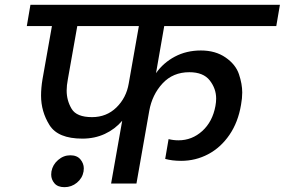

<svg xmlns="http://www.w3.org/2000/svg" viewBox="-20 -760 1179 795"><path d="M660 -652 626 -457Q656 -500 704 -525.5Q752 -551 812 -551Q872 -551 914 -522Q956 -493 969.5 -452.5Q983 -412 983 -377Q983 -353 978 -326Q966 -254 930 -201.5Q894 -149 842 -121.5Q790 -94 730 -94Q693 -94 664 -102L678 -184Q698 -179 719 -179Q775 -179 817.5 -217.5Q860 -256 872 -321Q875 -337 875 -352Q875 -393 848.5 -427Q822 -461 764 -461Q696 -461 653 -414.5Q610 -368 598 -301L545 0H440L486 -260Q456 -225 414 -205.5Q372 -186 321 -186Q220 -186 185 -242Q150 -298 150 -364Q150 -396 156 -432L195 -652H91L106 -740H1139L1124 -652ZM555 -652H300L261 -432Q256 -406 256 -385Q256 -344 276.5 -309.5Q297 -275 361 -275Q421 -275 462 -315Q503 -355 513 -414ZM326 -50Q321 -22 298.5 -3.5Q276 15 247 15Q219 15 205.5 -1Q192 -17 192 -37Q192 -43 193 -50Q198 -78 220.5 -97.5Q243 -117 271 -117Q299 -117 313 -100Q327 -83 327 -63Q327 -57 326 -50Z"/></svg>

Font: Fz Poppins Med
Style: Italic
Weight: 500
Italic angle: -10°
Designer: Ninad Kale (Devanagari), Jonny Pinhorn (Latin)
Foundry: Indian Type Foundry
Version: Vit hóa bi Vntype.Com & FontZin.Com